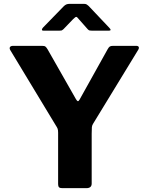

<svg xmlns="http://www.w3.org/2000/svg" viewBox="-20 -981 775 1001"><path d="M690 -742Q700 -742 703 -736.5Q706 -731 701 -722L466 -337Q460 -328 459 -318.5Q458 -309 458 -284V-24Q458 0 430 0H305Q292 0 287.5 -5Q283 -10 283 -21V-290Q283 -304 280 -311Q277 -318 271 -327L34 -719Q28 -729 32 -735.5Q36 -742 49 -742H199Q212 -742 217 -738Q222 -734 228 -724L376 -464Q382 -454 386 -453.5Q390 -453 395 -462L541 -724Q547 -735 552.5 -738.5Q558 -742 570 -742H690ZM437 -829 391 -881Q382 -893 377.5 -893Q373 -893 361 -881L311 -829Q304 -823 300.5 -822Q297 -821 288 -821H207Q199 -821 198.5 -825.5Q198 -830 204 -837L312 -948Q319 -955 326 -958Q333 -961 345 -961H417Q427 -961 432.5 -957.5Q438 -954 442 -950L549 -837Q565 -821 547 -821H461Q453 -821 447.5 -822Q442 -823 437 -829Z"/></svg>

Font: Libre Franklin
Style: Bold
Weight: 700
Designer: Pablo Impallari, Rodrigo Fuenzalida, Nhung Nguyen
Foundry: Impallari Type
Version: Version 3.000